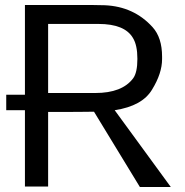

<svg xmlns="http://www.w3.org/2000/svg" viewBox="-20 -745 740 770"><path d="M5 -303H80V3H173V-296Q315 -296 357 -297L541 5H665L440 -303Q551 -320 590 -386Q630 -451 630 -508V-518Q630 -594 592 -636Q517 -719 400 -724Q377 -725 346 -725H80V-365H5ZM173 -372V-649H375Q480 -649 513 -593Q531 -564 531 -509Q531 -454 514 -431Q470 -372 362 -372Z"/></svg>

Font: Sawarabi Gothic
Style: Regular
Weight: 400
Designer: mshio (mshio@users.sourceforge.jp)
Version: Version 20141215